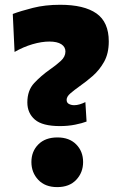

<svg xmlns="http://www.w3.org/2000/svg" viewBox="-20 -769 503 804"><path d="M231 -241Q157.5 -241 126 -268.2Q94.5 -295.5 94.5 -340Q94.5 -390.5 123.2 -421.2Q152 -452 189 -478Q215 -496 234.5 -513.8Q254 -531.5 254 -553.5Q254 -572.5 236.8 -583.8Q219.5 -595 186.5 -595Q154.5 -595 116 -583.8Q77.5 -572.5 41 -551.5L33.5 -710.5Q66.5 -723 117.8 -736Q169 -749 232 -749Q332 -749 383.8 -712.8Q435.5 -676.5 435.5 -595.5Q435.5 -545 415.8 -510Q396 -475 367.8 -450.5Q339.5 -426 313.5 -408Q291 -392 275 -378.2Q259 -364.5 259 -351Q259 -338.5 269 -333.5Q279 -328.5 290.5 -328.5Q302 -328.5 314.2 -332.2Q326.5 -336 337.5 -341.5L342.5 -260Q324.5 -253 294.8 -247Q265 -241 231 -241ZM219.5 14.5Q169 14.5 140.2 -16Q111.5 -46.5 111.5 -90.5Q111.5 -135 140.5 -164.2Q169.5 -193.5 220.5 -193.5Q270.5 -193.5 299.2 -164.2Q328 -135 328 -90.5Q328 -46.5 299.2 -16Q270.5 14.5 219.5 14.5Z"/></svg>

Font: Commissioner ExtraBold
Style: Regular
Weight: 800
Designer: Kostas Bartsokas
Foundry: Kostas Bartsokas
Version: Version 1.000; ttfautohint (v1.8.3)